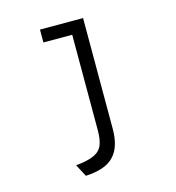

<svg xmlns="http://www.w3.org/2000/svg" viewBox="-108 -603 831 908"><g transform="rotate(-15 308.0 -149.0)"><path d="M201 213 169 153Q227.5 147.5 258.2 133.2Q289 119 300 91.8Q311 64.5 311 20V-511H381V32Q381 74.5 371.2 107Q361.5 139.5 341 162Q319.5 186 284.8 198.2Q250 210.5 201 213ZM170 -448V-511H345V-448Z"/></g></svg>

Font: Overpass Mono Light
Style: Regular
Weight: 300
Monospace: yes
Designer: Delve Withrington, Dave Bailey
Foundry: Delve Fonts LLC
Version: Version 4.000